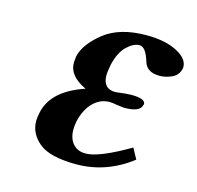

<svg xmlns="http://www.w3.org/2000/svg" viewBox="-75 -524 629 614"><g transform="rotate(15 239.0 -216.5)"><path d="M192.9 -121.1Q189.9 -106 189.9 -92.8Q189.9 -64 205.1 -46.4Q220.2 -28.8 247.1 -28.8Q291 -28.8 390.1 -86.9L409.2 -51.8Q326.2 12.2 227.1 12.2Q140.1 12.2 104 -17.3Q67.9 -46.9 67.9 -88.9Q67.9 -100.1 71.8 -118.2Q87.9 -193.4 193.8 -229Q135.7 -255.9 136.2 -299.8Q136.2 -305.7 138.2 -321.8Q147.9 -363.8 199 -404.3Q250 -444.8 338.9 -444.8Q399.9 -444.8 439 -424.8Q478 -404.8 478 -377Q478 -373 477.1 -370.1Q472.2 -349.1 452.1 -339.6Q432.1 -330.1 411.1 -330.1Q368.2 -330.1 358.9 -363.8Q345.7 -407.7 325.2 -408.2Q305.2 -408.2 283.7 -387.7Q262.2 -367.2 252 -325.2Q247.1 -300.3 247.1 -288.1Q247.1 -243.2 289.1 -243.2Q292 -244.1 296.9 -244.1Q324.7 -248 340.8 -248Q386.7 -248 387.2 -230Q387.2 -228 386.2 -227.1Q381.3 -202.1 330.1 -202.1Q327.1 -202.1 322.5 -202.6Q317.9 -203.1 312 -204.1Q306.2 -205.1 303.2 -205.1Q288.1 -208 279.8 -208Q249 -208 225.8 -185.1Q202.6 -162.1 192.9 -121.1Z"/></g></svg>

Font: Linux Libertine
Style: Semibold Italic
Weight: 600
Italic angle: -11.5°
Designer: Philipp H. Poll
Foundry: Philipp H. Poll
Version: Version 5.1.2 ; ttfautohint (v0.9)